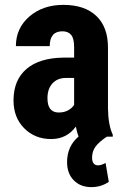

<svg xmlns="http://www.w3.org/2000/svg" viewBox="-20 -558 511 784"><path d="M219.7 -98.6Q242.7 -98.6 258.8 -107.9Q274.9 -117.2 282.7 -129.9V-239.7H249.5Q214.4 -239.7 194.1 -217.3Q173.8 -194.8 173.8 -157.2Q173.8 -98.6 219.7 -98.6ZM300.8 -0.5Q295.9 -11.2 289.6 -41Q252.4 9.8 189 9.8Q122.6 9.8 78.9 -34.2Q35.2 -78.1 35.2 -147.9Q35.2 -231 88.1 -276.4Q141.1 -321.8 240.7 -322.8H282.7V-365.2Q282.7 -400.9 270.5 -415.5Q258.3 -430.2 234.9 -430.2Q183.1 -430.2 183.1 -369.6H44.9Q44.9 -442.9 99.9 -490.5Q154.8 -538.1 238.8 -538.1Q325.7 -538.1 373.3 -492.9Q420.9 -447.8 420.9 -363.8V-115.2Q421.9 -46.9 440.4 -8.3V0H416.5Q385.3 20.5 370.6 40Q356 59.6 356 85.4Q356 117.2 380.9 117.2Q393.1 117.2 411.1 107.4L424.3 184.6Q392.6 206.1 353 206.1Q308.6 206.1 281.2 178.2Q253.9 150.4 253.9 104Q253.9 39.1 300.8 -0.5Z"/></svg>

Font: MAUL Condensed Bold
Style: Condensed Bold
Weight: 700
Designer: MAUL
Version: Version 1.0; 2020; ttfautohint (v1.8.3)